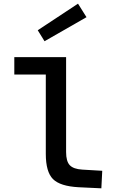

<svg xmlns="http://www.w3.org/2000/svg" viewBox="-20 -1022 654 1048"><path d="M186 -856.9 405.8 -1002 452.1 -928.2 223.1 -796.9ZM230 -182.1V-615.2H58.1V-710H340.8V-191.9Q340.8 -141.6 360.8 -120.4Q380.9 -99.1 429.2 -96.2L538.1 -89.8L533.2 5.9L409.2 0Q308.1 -5.4 269 -44.7Q230 -84 230 -182.1Z"/></svg>

Font: IntelOne Mono Medium
Style: Regular
Weight: 500
Designer: Fred Shallcrass
Foundry: Frere-Jones Type LLC
Version: Version 1.200;hotconv 1.1.0;makeotfexe 2.6.0;FJTRelease1.2